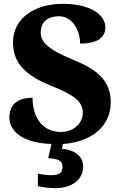

<svg xmlns="http://www.w3.org/2000/svg" viewBox="-20 -744 633 1004"><path d="M269 240C354 240 415 197 415 126C415 73 369 39 304 34L309 9C463 -2 559 -87 559 -208C559 -305 511 -372 366 -430C223 -488 193 -528 193 -575C193 -631 233 -659 288 -659C361 -659 399 -582 399 -516C495 -516 531 -552 531 -601C531 -661 462 -724 308 -724C161 -724 48 -648 48 -523C48 -430 94 -358 241 -298C350 -254 413 -221 413 -155C413 -103 370 -54 296 -54C222 -54 151 -107 150 -233C87 -233 29 -209 29 -129C29 -75 73 2 249 9L232 83C275 86 307 91 307 130C307 164 284 172 246 172C228 172 202 169 178 164V229C202 236 248 240 269 240Z"/></svg>

Font: Noto Serif Myanmar ExtraBold
Style: Regular
Weight: 800
Designer: Ben Mitchell and the Monotype Design Team
Foundry: Monotype Imaging Inc.
Version: Version 2.106